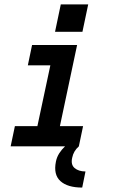

<svg xmlns="http://www.w3.org/2000/svg" viewBox="-20 -657 586 862"><path d="M349.1 185.1Q283.2 185.1 251.2 156Q219.2 127 231 68.8Q234.9 48.8 245.8 31.5Q256.8 14.2 272 0H27.8L46.9 -90.8H147.9L206.1 -363.8H105L124 -455.1H326.2L249 -90.8H353L334 0Q310.1 21 304.2 50.8Q296.9 82 314.9 97.4Q333 112.8 363.8 112.8ZM350.1 -514.2H227.1L252.9 -637.2H376Z"/></svg>

Font: Anonymous Pro
Style: Bold Italic
Weight: 700
Italic angle: -12°
Monospace: yes
Designer: Mark Simonson
Version: Version 1.003